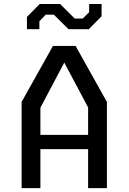

<svg xmlns="http://www.w3.org/2000/svg" viewBox="-20 -966 660 986"><path d="M91 -442.5 251.8 -730H368.2L529 -442.5V0H432.5V-414.2L296.5 -670.2H323.5L187.5 -412.8V0H91ZM151.8 -273.5H471.3V-200.2H151.8ZM363.5 -871H405.2L437.8 -903.3V-945.5H501.7V-882.7L436.2 -816.2H331.5L256.5 -890.7H214.8L182.2 -856.7V-816.2H118.3V-879L183.8 -945.5H288.5Z"/></svg>

Font: Monaspace Krypton Var
Style: Regular
Weight: 400
Designer: Riley Cran and the Lettermatic Team
Version: Version 1.101 (Monaspace Krypton Var)